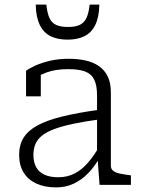

<svg xmlns="http://www.w3.org/2000/svg" viewBox="-20 -802 615 833"><path d="M412 -326V-284Q345 -275 296 -264.5Q247 -254 214 -241.5Q181 -229 161.5 -213Q142 -197 133.5 -176.5Q125 -156 125 -130Q125 -98 137 -76.5Q149 -55 173 -44Q197 -33 233 -33Q273 -33 305 -50Q337 -67 363 -97.5Q389 -128 412 -169V-118Q391 -80 363 -51Q335 -22 300.5 -5.5Q266 11 223 11Q174 11 138 -5.5Q102 -22 82.5 -53.5Q63 -85 63 -130Q63 -173 82 -204Q101 -235 142 -257.5Q183 -280 250 -296.5Q317 -313 412 -326ZM412 0 403 -118 401 -122V-389Q401 -431 389 -456Q377 -481 350 -491.5Q323 -502 276 -502Q221 -502 183 -488Q145 -474 123 -455Q121 -461 122.5 -467.5Q124 -474 129 -480.5Q134 -487 141 -490.5Q148 -494 157 -494V-384H93V-495Q108 -506 134.5 -518Q161 -530 197.5 -538.5Q234 -547 278 -547Q318 -547 351.5 -539.5Q385 -532 409.5 -515Q434 -498 447.5 -470Q461 -442 461 -401V-83Q461 -69 471 -61Q481 -53 499.5 -49Q518 -45 543 -42L548 -41V0ZM273 -630Q316 -630 346.5 -645Q377 -660 393.5 -694Q410 -728 411 -782H369Q365 -745 355 -724Q345 -703 326 -694Q307 -685 275 -685Q243 -685 223.5 -694Q204 -703 194.5 -724Q185 -745 181 -782H135Q136 -728 152.5 -694Q169 -660 199.5 -645Q230 -630 273 -630Z"/></svg>

Font: Roboto Serif ExtraLight
Style: Regular
Weight: 250
Version: Version 1.007